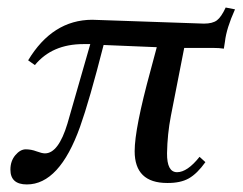

<svg xmlns="http://www.w3.org/2000/svg" viewBox="-20 -483 648 513"><path d="M547.9 -355H472.2Q467.3 -329.1 456.5 -274.9Q445.8 -220.7 436.5 -172.9Q427.2 -125 426.3 -73.7Q425.8 -22.9 453.1 -22.9Q480.5 -22.9 513.2 -64L528.8 -49.8Q506.8 -19 484.4 -6.3Q461.9 6.3 426.8 5.9Q339.8 5.9 339.8 -79.1Q339.8 -139.6 382.3 -294.9Q397.9 -352.1 398.9 -356.9Q281.7 -361.8 256.8 -362.8Q218.8 -213.9 193.8 -144Q138.7 9.8 51.8 9.8Q7.8 9.8 7.8 -29.8Q7.8 -52.7 21 -68.4Q34.2 -84 48.8 -84Q63.5 -84 77.6 -78.6Q92.3 -73.2 100.1 -73.2Q136.2 -73.2 160.2 -152.8Q221.2 -363.8 221.2 -365.2H203.1Q119.1 -365.2 73.2 -309.1L55.2 -321.8Q120.1 -429.7 226.1 -430.2L524.9 -419.9Q547.9 -419.9 559.6 -428.7Q571.3 -437.5 583 -462.9L607.9 -458Q585 -407.2 581.1 -372.1L578.1 -353Q565.9 -355 547.9 -355Z"/></svg>

Font: Unna-Italic
Style: Italic
Weight: 400
Italic angle: -8°
Designer: Jorge de Buen U.
Foundry: Omnibus-Type
Version: Version 2.006;PS 002.006;hotconv 1.0.70;makeotf.lib2.5.58329